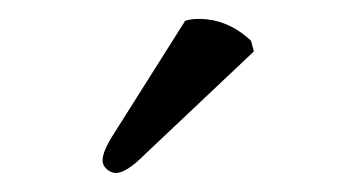

<svg xmlns="http://www.w3.org/2000/svg" viewBox="-20 -725 381 202"><path d="M174.8 -703.1Q180.7 -705.1 189 -705.1Q219.7 -705.1 244.1 -682.1L247.1 -670.9L131.8 -562Q112.8 -543 102.1 -543Q97.2 -543 92.5 -546.9Q87.9 -550.8 87.9 -556.2Q87.9 -565.9 99.6 -584Z"/></svg>

Font: Linux Libertine O
Style: Regular
Weight: 400
Designer: Philipp H. Poll
Foundry: Philipp H. Poll
Version: Version 5.3.0